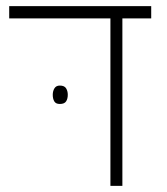

<svg xmlns="http://www.w3.org/2000/svg" viewBox="-20 -606 546 626"><path d="M340 0V-566H379V0ZM10 -546V-586H473V-546ZM152 -297Q152 -309 157.5 -318Q163 -327 175 -327Q190 -327 195.5 -318Q201 -309 201 -297Q201 -284 195.5 -275.5Q190 -267 175 -267Q162 -267 157 -275.5Q152 -284 152 -297Z"/></svg>

Font: Noto Sans Hebrew ExtraLight
Style: Regular
Weight: 250
Designer: Monotype Design Team
Foundry: Monotype Imaging Inc.
Version: Version 2.003